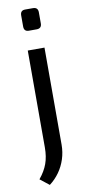

<svg xmlns="http://www.w3.org/2000/svg" viewBox="-99 -732 450 973"><g transform="rotate(-10 126.0 -245.5)"><path d="M169 -487V12Q169 51 157.5 86.5Q146 122 125 151.5Q104 181 75 203L28 166Q57 131 70 95Q83 59 83 12V-487ZM146 -694Q172 -694 172 -668V-611Q172 -585 146 -585H106Q81 -585 81 -611V-668Q81 -694 106 -694Z"/></g></svg>

Font: Exo 2
Style: Regular
Weight: 400
Designer: Natanael Gama
Foundry: Natanael Gama
Version: Version 2.010